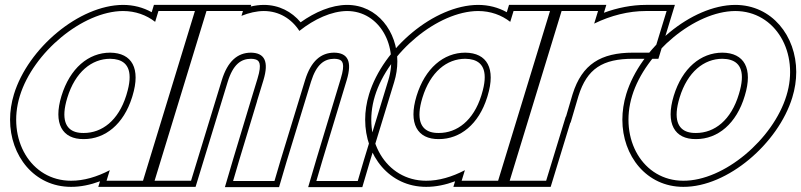

<svg xmlns="http://www.w3.org/2000/svg" viewBox="-20 -673 3271 784"><path d="M60.9 -281C115.3 -459 317.7 -627 482 -628C533 -628 577.7 -611.6 613.5 -583.8L627 -628H797L771 -543L692 -284.5L690.9 -281L611.1 -20L585.1 65H415.1L428.3 21.9C375.9 49.3 321.4 65.3 270.1 65C105.1 65 7.1 -105 60.9 -281ZM230.9 -281C196.7 -169 233.8 -104 322.1 -105C409.6 -105 484.7 -165.8 519.1 -275.2L520.9 -281C555.5 -394 518.7 -457 430 -458C341 -458 265.5 -394 230.9 -281ZM37 -288.3C26.3 -253.2 21.1 -218.1 21.1 -184.3C21 -37 119.6 90 270.1 90C309.1 90.2 349.7 81.6 388.3 67.2L381.3 90H603.6L830.8 -653H608.5L599.4 -623.1C564.5 -642.5 525.4 -653 481.9 -653C303.1 -651.9 94.4 -476.1 37 -288.3ZM254.8 -273.7C287.2 -379.7 354.8 -433 429.9 -433C442.4 -432.9 453.7 -431.2 462.7 -428.5C502.8 -416.4 524.5 -378.1 497 -288.3L495.3 -282.6C463.2 -180.7 396.5 -130 322 -130C308.5 -129.8 297.5 -131.4 288.2 -134.2C249.6 -146 227.8 -185.4 254.8 -273.7Z M1202.4 -546.8C1263.7 -595.5 1334.2 -627.5 1397 -628C1530 -628 1609 -484 1565.5 -345L1466.1 -20L1440.8 66H1271.8L1296.8 -19L1395.5 -345C1419.3 -423 1399.7 -457 1345 -458C1290.4 -458 1249.9 -423.5 1226 -346.7L1225.5 -345L1199.5 -260L1126.1 -20L1100.8 66H931.8L956.8 -19L1029.8 -260H1029.5L1055.5 -345C1079.3 -423 1059.7 -457 1005 -458C950 -458 909.3 -423 885.5 -345L859.5 -260L786.1 -20L760.1 65H590.1L616.1 -20L689.5 -260L715.5 -345L776 -543L802 -628H972L966 -608.3C996.8 -620.7 1027.7 -627.8 1057 -628C1120 -628 1170.9 -595.7 1202.4 -546.8ZM1005.1 -265.4 932.9 -26.1 898.4 91H1119.5L1150.1 -12.8L1249.4 -337.6L1249.9 -339.3C1272.1 -410.7 1304.2 -432.7 1344.8 -433C1353.1 -432.8 1358.1 -432 1362.8 -430.6C1377.4 -426.3 1390.8 -415.4 1371.5 -352.2L1272.9 -26.1L1238.4 91H1459.5L1490.1 -12.8L1589.4 -337.6C1598.2 -365.9 1602.5 -394.7 1602.5 -422.6C1602.5 -542.8 1522.2 -653 1396.9 -653C1333 -652.5 1266.6 -624 1207.6 -582C1170.9 -625.7 1119.1 -653 1056.9 -653C1039.2 -652.9 1021.1 -650.4 1003.8 -646.5L1005.8 -653H783.5L556.3 90H778.6L909.4 -337.7C931.6 -410.4 964 -432.7 1004.8 -433C1013.1 -432.8 1018.1 -432 1022.8 -430.6C1037.4 -426.3 1050.8 -415.3 1031.6 -352.3Z M1510.9 -281C1565.3 -459 1767.7 -627 1932 -628C1983 -628 2027.7 -611.6 2063.5 -583.8L2077 -628H2247L2221 -543L2142 -284.5L2140.9 -281L2061.1 -20L2035.1 65H1865.1L1878.3 21.9C1825.9 49.3 1771.4 65.3 1720.1 65C1555.1 65 1457.1 -105 1510.9 -281ZM1680.9 -281C1646.7 -169 1683.8 -104 1772.1 -105C1859.6 -105 1934.7 -165.8 1969.1 -275.2L1970.9 -281C2005.5 -394 1968.7 -457 1880 -458C1791 -458 1715.5 -394 1680.9 -281ZM1487 -288.3C1476.3 -253.2 1471.1 -218.1 1471.1 -184.3C1471 -37 1569.6 90 1720.1 90C1759.1 90.2 1799.7 81.6 1838.3 67.2L1831.3 90H2053.6L2280.8 -653H2058.5L2049.4 -623.1C2014.5 -642.5 1975.4 -653 1931.9 -653C1753.1 -651.9 1544.4 -476.1 1487 -288.3ZM1704.8 -273.7C1737.2 -379.7 1804.8 -433 1879.9 -433C1892.4 -432.9 1903.7 -431.2 1912.7 -428.5C1952.8 -416.4 1974.5 -378.1 1947 -288.3L1945.3 -282.6C1913.2 -180.7 1846.5 -130 1772 -130C1758.5 -129.8 1747.5 -131.4 1738.2 -134.2C1699.6 -146 1677.8 -185.4 1704.8 -273.7Z M2406.3 -576.6C2474 -609.8 2547.1 -628 2617 -628H2702L2650 -458H2565C2433.1 -458 2356.5 -410.5 2318.3 -288.9L2316.5 -283L2291.2 -197H2290.2L2236.1 -20L2210.1 65H2040.1L2066.1 -20L2145.9 -281C2146.3 -282.2 2146.6 -283.4 2147 -284.6L2226 -543L2252 -628H2422ZM2446 -620.9 2455.8 -653H2233.5L2123.1 -292C2122.7 -290.7 2122.3 -289.4 2122 -288.3L2006.3 90H2228.6L2308.7 -172H2309.9L2340.5 -275.8L2342.2 -281.5C2377.1 -392.8 2440.7 -433 2565 -433H2668.5L2735.8 -653H2617C2560.3 -653 2500.5 -641.2 2446 -620.9Z M2561.2 -282C2615.3 -459 2817.7 -627 2982 -628C3147 -628 3245.7 -457 3191.2 -282C3137.1 -105 2936.8 66 2770.1 65C2605.1 65 2507.1 -105 2561.2 -282ZM2731.2 -282C2696.7 -169 2733.8 -104 2822.1 -105C2911.1 -105 2987.4 -168 3021.2 -282C3055.5 -394 3018.7 -457 2930 -458C2841 -458 2765.5 -394 2731.2 -282ZM2537.3 -289.3C2526.5 -253.8 2521.3 -218.4 2521.3 -184.3C2521.2 -36.7 2619.8 90 2770.1 90C2951.4 91.1 3158.1 -88.3 3215.1 -274.6C3226 -309.7 3231.3 -345.1 3231.3 -379.1C3231.3 -525.8 3132.4 -653 2981.9 -653C2803.2 -651.9 2594.4 -476.1 2537.3 -289.3ZM2755.1 -274.7C2787.2 -379.7 2854.8 -433 2929.9 -433C2942.4 -432.9 2953.7 -431.2 2962.8 -428.4C3002.9 -416.3 3024.5 -378.2 2997.3 -289.2C2965.5 -182.3 2897.8 -130 2822 -130C2808.5 -129.8 2797.6 -131.4 2788.3 -134.2C2749.7 -145.9 2727.8 -185.4 2755.1 -274.7Z"/></svg>

Font: Nordica Plus
Style: NordicaClassicBkOblOl
Weight: 900
Version: Version 1.01